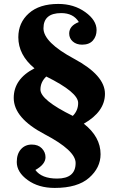

<svg xmlns="http://www.w3.org/2000/svg" viewBox="-20 -798 595 962"><path d="M253.9 143.6Q172.9 143.6 118.4 104Q64 64.5 64 13.7Q64 -26.9 85 -50.3Q106 -73.7 139.2 -73.7Q171.4 -73.7 189.7 -54.7Q208 -35.6 208 -10.3Q208 25.4 157.2 53.7Q188.5 96.7 266.1 96.7Q358.9 96.7 358.9 18.6Q358.9 -43.9 203.9 -125.2Q48.8 -206.5 48.8 -307.1Q48.8 -402.3 152.8 -455.6Q71.8 -522.9 71.8 -611.3Q71.8 -684.1 124.5 -731.2Q177.2 -778.3 272 -778.3Q350.1 -778.3 407 -737.5Q463.9 -696.8 463.9 -647.5Q463.9 -616.2 445.6 -595.2Q427.2 -574.2 391.6 -574.2Q362.8 -574.2 344.7 -590.1Q326.7 -606 326.7 -629.9Q326.7 -668.9 375 -687.5Q347.7 -732.4 286.6 -732.4Q197.8 -732.4 197.8 -656.2Q197.8 -585.9 351.8 -503.2Q505.9 -420.4 505.9 -328.1Q505.9 -238.8 399.9 -178.2Q483.9 -112.3 483.9 -25.4Q483.9 42.5 426.3 93Q368.7 143.6 253.9 143.6ZM344.7 -217.3Q371.6 -244.1 371.6 -282.2Q371.6 -335.4 211.9 -414.6Q182.6 -387.2 182.6 -349.1Q182.6 -296.9 344.7 -217.3Z"/></svg>

Font: Munson
Style: Bold
Weight: 700
Designer: Paul James MIller
Foundry: High-Logic / Made with FontCreator
Version: Version 2.10;May 5, 2019;FontCreator 11.5.0.2430 64-bit